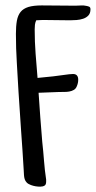

<svg xmlns="http://www.w3.org/2000/svg" viewBox="-20 -699 359 719"><path d="M318.8 -664.1Q318.8 -649.4 311 -641.1Q303.2 -632.8 291.5 -628.9Q279.8 -625 266.6 -624Q253.4 -623 242.7 -623Q221.2 -623 199.7 -623.5Q178.2 -624 156.7 -624Q146.5 -624 136.2 -624Q126 -624 115.7 -623Q111.8 -614.7 110.8 -606.2Q109.9 -597.7 109.9 -588.9Q109.9 -543 113.3 -498Q116.7 -453.1 120.6 -407.2Q149.9 -409.7 179.2 -413.1Q208.5 -416.5 238.8 -420.9Q242.7 -420.9 246.1 -421.4Q249.5 -421.9 253.4 -421.9Q272.9 -421.9 272.9 -400.4Q272.9 -394.5 271.7 -388.7Q270.5 -382.8 268.1 -377Q264.6 -367.2 256.8 -362.5Q249 -357.9 239.3 -356.2Q229.5 -354.5 219 -354.7Q208.5 -355 200.7 -354.5L124.5 -351.6Q127.4 -305.2 130.9 -259.8Q134.3 -214.4 138.2 -168Q142.1 -132.8 144.8 -97.2Q147.5 -61.5 152.8 -26.4V-18.6Q152.8 -7.3 146.5 -3.7Q140.1 0 130.4 0Q112.3 0 96.2 -5.9Q85.4 -9.8 80.1 -15.4Q74.7 -21 72.5 -28.1Q70.3 -35.2 69.8 -43.5Q69.3 -51.8 68.8 -61.5Q64.5 -135.3 59.1 -208.3Q53.7 -281.2 49.3 -355.5Q46.4 -410.2 43 -463.9Q39.6 -517.6 39.6 -572.3Q39.6 -601.1 43.2 -621.3Q46.9 -641.6 57.1 -654.3Q67.4 -667 86.4 -672.9Q105.5 -678.7 136.2 -678.7Q168 -678.7 199.2 -678.2Q230.5 -677.7 262.2 -677.7Q273.4 -677.7 283.7 -678.5Q293.9 -679.2 304.2 -676.8Q310.1 -675.8 314.5 -673.6Q318.8 -671.4 318.8 -664.1Z"/></svg>

Font: Just Another Hand
Style: Regular
Weight: 400
Designer: Astigmatic (AOETI)
Foundry: Astigmatic (AOETI)
Version: Version 1.001